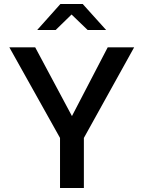

<svg xmlns="http://www.w3.org/2000/svg" viewBox="-20 -946 721 966"><path d="M282 -252 27 -708H157L342 -362L522 -708H655L402 -252V0H282ZM260 -795H167L284 -926H396L514 -795H421L340 -873Z"/></svg>

Font: Metropolitano Medium
Style: Regular
Weight: 500
Designer: Fonts by Alex Slobzheninov & Chris M. Simpson / Changes by Cristiano Sobral
Foundry: Fonts by Alex Slobzheninov & Chris M. Simpson / Changes by Cristiano Sobral
Version: Version 1.00;August 30, 2020;FontCreator 13.0.0.2681 64-bit